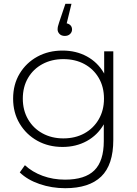

<svg xmlns="http://www.w3.org/2000/svg" viewBox="-20 -792 722 1010"><path d="M323 198Q252 198 188 176Q124 154 84 115L111 77Q150 113 204.5 133Q259 153 322 153Q427 153 476.5 104Q526 55 526 -50V-195L536 -273L528 -351V-522H576V-56Q576 75 512.5 136.5Q449 198 323 198ZM309 -19Q235 -19 176.5 -51.5Q118 -84 83.5 -141.5Q49 -199 49 -273Q49 -348 83.5 -405Q118 -462 176.5 -494Q235 -526 309 -526Q380 -526 436.5 -495.5Q493 -465 526 -408.5Q559 -352 559 -273Q559 -195 526 -138Q493 -81 436.5 -50Q380 -19 309 -19ZM313 -64Q376 -64 424 -90.5Q472 -117 499.5 -164.5Q527 -212 527 -273Q527 -335 499.5 -382Q472 -429 424 -455Q376 -481 313 -481Q252 -481 203.5 -455Q155 -429 127.5 -382Q100 -335 100 -273Q100 -212 127.5 -164.5Q155 -117 203.5 -90.5Q252 -64 313 -64ZM321 -603Q303 -603 293 -613.5Q283 -624 283 -637Q283 -646 285 -654Q287 -662 291 -674L324 -772H356L326 -649L321 -670Q338 -670 348.5 -661Q359 -652 359 -637Q359 -623 348.5 -613Q338 -603 321 -603Z"/></svg>

Font: Montserrat Thin Light
Style: Regular
Weight: 300
Version: Version 9.000